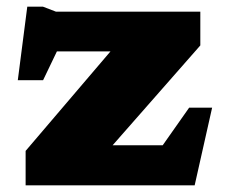

<svg xmlns="http://www.w3.org/2000/svg" viewBox="-20 -557 680 577"><path d="M57 0V-103.5L312 -402.5H151L109.5 -316H33.5L62 -537H109L148 -522H582V-420.5L318.5 -120.5H469L548.5 -233.5H617.5L565 0Z"/></svg>

Font: Newsreader Caption ExtraBold
Style: Regular
Weight: 800
Designer: Hugues Gentile
Foundry: Production Type
Version: Version 1.001